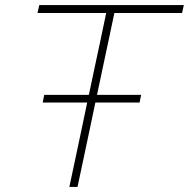

<svg xmlns="http://www.w3.org/2000/svg" viewBox="-20 -733 741 753"><path d="M252 0Q265 -60 276.8 -116.5Q288.5 -173 302.5 -238L322 -331H147.5L153.5 -361H328.5L352 -472Q364.5 -529.5 375 -579.8Q385.5 -630 396.5 -682H127L134 -713H701L694 -682H428.5Q417.5 -630 407 -579.8Q396.5 -529.5 384 -472L360.5 -361H533.5L527.5 -331H354L334.5 -238Q320.5 -173 308.8 -116.5Q297 -60 284 0Z"/></svg>

Font: Commissioner Thin
Style: Italic
Weight: 100
Italic angle: -12°
Designer: Kostas Bartsokas
Foundry: Kostas Bartsokas
Version: Version 1.000; ttfautohint (v1.8.3)